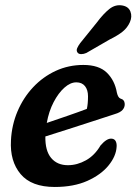

<svg xmlns="http://www.w3.org/2000/svg" viewBox="-20 -715 529 745"><path d="M432.5 -145.5Q430.5 -109 401.2 -73Q372 -37 319 -13.2Q266 10.5 192.5 10.5Q102 10.5 60 -39.5Q18 -89.5 22.5 -170Q25.5 -230 48 -283Q70.5 -336 108.5 -376.5Q146.5 -417 196.2 -440Q246 -463 303.5 -463Q364 -463 394.8 -432.8Q425.5 -402.5 433.5 -355.5Q438 -336 447.5 -332.5Q463 -328.5 464 -312Q464.5 -299 455.8 -288.8Q447 -278.5 424.5 -272Q389.5 -260.5 341 -244.8Q292.5 -229 243.2 -213.2Q194 -197.5 156 -185.5Q155 -130 178.5 -102Q202 -74 243.5 -74Q279.5 -74 313.5 -93Q347.5 -112 370 -150.5Q394.5 -179 413.5 -177Q424.5 -176 429 -167Q433.5 -158 432.5 -145.5ZM276 -395.5Q253 -395.5 229.8 -374.8Q206.5 -354 188 -318.5Q169.5 -283 161.5 -238Q198 -250.5 241 -265.2Q284 -280 317 -292.5Q321.5 -312 321.5 -341.5Q321.5 -366 309.8 -380.8Q298 -395.5 276 -395.5ZM356 -628Q380.5 -661 404.2 -680Q428 -699 456 -693.5Q479 -689 486.2 -669.8Q493.5 -650.5 484 -629Q474.5 -607.5 456 -592.5Q437.5 -577.5 406 -562L315 -509.5Q305 -505 295 -505Q285 -505 280.5 -511.5Q275.5 -519 279.5 -528.2Q283.5 -537.5 291 -547.5Z"/></svg>

Font: Fraunces 72pt S100 SemiBold
Style: Italic
Weight: 600
Italic angle: -16°
Version: Version 1.000; ttfautohint (v1.8.3)